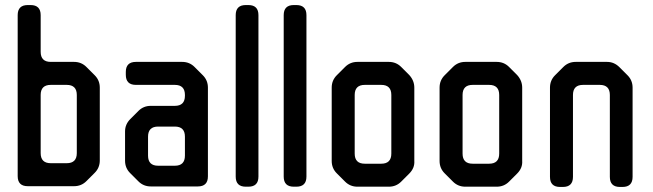

<svg xmlns="http://www.w3.org/2000/svg" viewBox="-20 -730 2584 760"><path d="M90 7H273Q302 7 322 -13L355 -46Q375 -66 375 -95V-383Q375 -412 355 -432L322 -465Q302 -485 273 -485H181Q141 -485 141 -525V-670Q141 -710 101 -710H90Q50 -710 50 -670V-33Q50 7 90 7ZM141 -124V-354Q141 -394 181 -394H244Q284 -394 284 -354V-124Q284 -84 244 -84H181Q141 -84 141 -124Z M528 -12Q548 8 577 8H763Q803 8 803 -32V-383Q803 -412 783 -432L750 -465Q730 -485 701 -485H518Q478 -485 478 -445V-434Q478 -394 518 -394H672Q712 -394 712 -354V-351Q712 -311 672 -311H577Q548 -311 528 -291L496 -259Q475 -238 475 -210V-94Q475 -65 495 -45ZM566 -114V-189Q566 -229 606 -229H672Q712 -229 712 -189V-114Q712 -74 672 -74H606Q566 -74 566 -114Z M953 9H963Q1003 9 1003 -31V-670Q1003 -710 963 -710H953Q913 -710 913 -670V-31Q913 9 953 9Z M1143 9H1153Q1193 9 1193 -31V-670Q1193 -710 1153 -710H1143Q1103 -710 1103 -670V-31Q1103 9 1143 9Z M1346 -11Q1366 9 1395 9H1519Q1548 9 1568 -11L1600 -43Q1622 -65 1620 -93V-383Q1620 -411 1600 -433L1568 -465Q1548 -485 1519 -485H1395Q1366 -485 1346 -465L1313 -432Q1293 -412 1293 -383V-93Q1293 -64 1313 -44ZM1384 -122V-354Q1384 -394 1424 -394H1489Q1529 -394 1529 -354V-122Q1529 -82 1489 -82H1424Q1384 -82 1384 -122Z M1773 -11Q1793 9 1822 9H1946Q1975 9 1995 -11L2027 -43Q2049 -65 2047 -93V-383Q2047 -411 2027 -433L1995 -465Q1975 -485 1946 -485H1822Q1793 -485 1773 -465L1740 -432Q1720 -412 1720 -383V-93Q1720 -64 1740 -44ZM1811 -122V-354Q1811 -394 1851 -394H1916Q1956 -394 1956 -354V-122Q1956 -82 1916 -82H1851Q1811 -82 1811 -122Z M2197 10H2208Q2248 10 2248 -30V-354Q2248 -394 2288 -394H2354Q2394 -394 2394 -354V-30Q2394 10 2434 10H2444Q2484 10 2484 -30V-383Q2484 -412 2464 -432L2432 -464Q2411 -485 2383 -485H2259Q2230 -485 2210 -465L2177 -432Q2157 -412 2157 -383V-30Q2157 10 2197 10Z"/></svg>

Font: WDXL Lubrifont SC
Style: Regular
Weight: 400
Designer: [WDXL Lubrifont] Copyright 2020-2022 (c) NightFurySL2001, Skr-ZERO; [ZCOOL QingKe HuangYou] Copyright 2018-2022 (c) The 
Version: Version 2.001;hotconv 1.1.1;makeotfexe 2.6.0